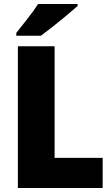

<svg xmlns="http://www.w3.org/2000/svg" viewBox="-20 -1040 566 967"><path d="M70 -93V-807H255V-245H497V-93ZM371 -1010Q351 -992 317.5 -964Q284 -936 248 -907.5Q212 -879 186 -860H62V-874Q87 -906 119 -946.5Q151 -987 172 -1020H371Z"/></svg>

Font: Noto Sans Telugu UI SemiCondensed Black
Style: Regular
Weight: 900
Width: 4
Designer: Jelle Bosma - Monotype Design Team
Foundry: Monotype Imaging Inc.
Version: Version 2.005; ttfautohint (v1.8.4.7-5d5b)